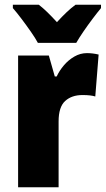

<svg xmlns="http://www.w3.org/2000/svg" viewBox="-20 -786 444 806"><path d="M345 -563Q369 -563 394 -557L380 -381Q370 -384 357.5 -385.5Q345 -387 326 -387Q281 -387 253.5 -362Q226 -337 226 -276V0H56V-553H185L210 -465H218Q229 -489 248 -511.5Q267 -534 292 -548.5Q317 -563 345 -563ZM139 -606Q129 -625 109.5 -653Q90 -681 69.5 -708Q49 -735 34 -752V-766H143Q161 -752 179 -734.5Q197 -717 219 -693Q241 -717 260 -735Q279 -753 297 -766H404V-752Q389 -734 369 -707.5Q349 -681 330.5 -654Q312 -627 300 -606Z"/></svg>

Font: Noto Sans Malayalam Condensed Black
Style: Regular
Weight: 900
Width: 3
Designer: Jelle Bosma - Monotype Design Team
Foundry: Monotype Imaging Inc.
Version: Version 2.104; ttfautohint (v1.8.4.7-5d5b)